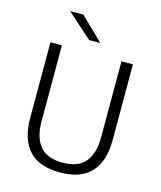

<svg xmlns="http://www.w3.org/2000/svg" viewBox="-122 -912 847 1012"><g transform="rotate(15 301.0 -406.0)"><path d="M301 11Q186.5 11 131.2 -50Q76 -111 76 -225.5V-639H138.5V-224Q138.5 -136.5 177.5 -89.5Q216.5 -42.5 301 -42.5Q386 -42.5 424.8 -89.5Q463.5 -136.5 463.5 -224V-639H526V-225.5Q526 -111 470.8 -50Q415.5 11 301 11ZM330 -704 206 -824.5H134.5V-823.5L270 -703H330Z"/></g></svg>

Font: Anek Malayalam Medium Light
Style: Regular
Weight: 300
Version: Version 1.003